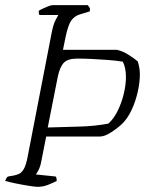

<svg xmlns="http://www.w3.org/2000/svg" viewBox="-24 -724 562 744"><path d="M122 0Q113 0 87.5 -4Q62 -8 35.5 -13.5Q9 -19 -4 -23Q-2 -28 0.5 -33Q3 -38 7 -40L30 -44Q41 -46 51 -51Q61 -56 69 -70.5Q77 -85 83 -116L176 -596Q182 -628 191 -645.5Q200 -663 202 -666H129Q126 -671 126 -682Q130 -685 140.5 -690Q151 -695 162.5 -699.5Q174 -704 180 -704H316Q318 -701 322 -696Q326 -691 324 -680L285 -668Q265 -662 252.5 -645Q240 -628 230 -580L220 -531H429Q452 -526 474.5 -511.5Q497 -497 510 -486Q513 -476 515.5 -463Q518 -450 518 -437Q518 -404 509.5 -367Q501 -330 486 -298Q471 -266 451 -246Q435 -230 408.5 -212.5Q382 -195 364 -195H155L137 -104Q133 -80 126 -66.5Q119 -53 115 -48L192 -40Q194 -38 195 -32Q196 -26 196 -23Q181 -15 161.5 -7.5Q142 0 122 0ZM161 -230Q226 -232 284 -233.5Q342 -235 396 -245Q417 -264 432 -294.5Q447 -325 455.5 -360Q464 -395 464 -426Q464 -461 452 -485Q428 -489 396 -491.5Q364 -494 332.5 -495.5Q301 -497 276 -497Q239 -497 223.5 -481Q208 -465 200 -427Z"/></svg>

Font: Texturina 72pt 72pt Thin
Style: Italic
Weight: 100
Italic angle: -11°
Designer: Guillermo Torres Carreño
Foundry: Omnibus-Type
Version: Version 1.002; ttfautohint (v1.8.3)